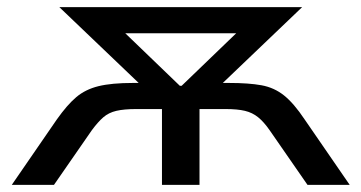

<svg xmlns="http://www.w3.org/2000/svg" viewBox="-20 -517 1011 537"><path d="M13 0 139 -183Q168 -224 193.5 -245.5Q219 -267 255.5 -276Q292 -285 352 -285H421L394 -260L146 -497H825L577 -260L550 -285H620Q676 -285 711.5 -278.5Q747 -272 774.5 -250Q802 -228 832 -183L958 0H840L734 -153Q718 -176 702 -189Q686 -202 665 -207Q644 -212 611 -212H538V0H433V-212H361Q327 -212 305.5 -207Q284 -202 269 -189Q254 -176 237 -153L131 0ZM483 -277H488L677 -459L682 -424H288L294 -459Z"/></svg>

Font: Nunito Sans 7pt SemiExpanded Medium
Style: Regular
Weight: 500
Width: 6
Designer: Vernon Adams
Foundry: Vernon Adams
Version: Version 3.101;gftools[0.9.27]